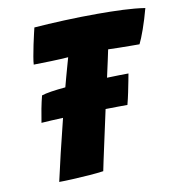

<svg xmlns="http://www.w3.org/2000/svg" viewBox="-77 -736 754 813"><g transform="rotate(-10 300.0 -329.5)"><path d="M92.5 -501Q93 -513 97 -535.8Q101 -558.5 106.2 -583.8Q111.5 -609 116.2 -629Q121 -649 122.5 -655.5Q180 -660 251.8 -663Q323.5 -666 396.5 -666Q452 -666 504.5 -663.8Q557 -661.5 599.5 -655Q587 -608 572.8 -567.8Q558.5 -527.5 548.5 -508Q536.5 -508 511.5 -508.2Q486.5 -508.5 459.8 -508.8Q433 -509 414 -510Q410.5 -493 403.8 -462.2Q397 -431.5 388.5 -392.5Q418 -393.5 442.2 -394Q466.5 -394.5 481 -394.5Q479.5 -385.5 475.2 -363.8Q471 -342 465.5 -315.2Q460 -288.5 453.5 -264Q439 -264 414.5 -263.8Q390 -263.5 359.5 -263Q346 -201.5 333.8 -144.8Q321.5 -88 313.2 -49.8Q305 -11.5 304 -5.5Q280 -2 243.5 0.8Q207 3.5 170.8 5.2Q134.5 7 112.5 7Q122.5 -39 139.5 -110.5Q156.5 -182 175.5 -257.5Q149.5 -256.5 125.5 -255.2Q101.5 -254 82 -252.5Q86.5 -282 92.2 -311.8Q98 -341.5 104.5 -366.5Q119 -371.5 146.2 -375.8Q173.5 -380 207.5 -383Q213.5 -406 219 -426Q225.5 -449.5 231.2 -469.8Q237 -490 241.5 -506.5Q207.5 -504 168.2 -502.8Q129 -501.5 92.5 -501Z"/></g></svg>

Font: Grandstander ExtraBold
Style: Italic
Weight: 800
Italic angle: -15°
Designer: Tyler Finck
Foundry: Etcetera Type Co
Version: Version 1.200; ttfautohint (v1.8.3)